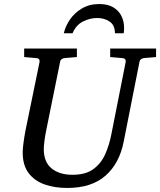

<svg xmlns="http://www.w3.org/2000/svg" viewBox="-20 -910 789 946"><path d="M311 16.1Q249.5 16.1 200 -1.2Q150.4 -18.6 121.1 -57.1Q91.8 -95.7 91.8 -159.2Q91.8 -174.3 95.2 -201.9Q98.6 -229.5 105 -264.2L174.8 -604Q176.3 -612.3 172.4 -617.9Q168.5 -623.5 154.8 -624L99.1 -628.9V-670.9H358.9V-628.9L299.8 -624Q291 -623.5 284.2 -618.7Q277.3 -613.8 275.9 -604L207 -264.2Q201.2 -234.9 198.5 -211.7Q195.8 -188.5 195.8 -174.8Q195.8 -111.8 234.1 -80.3Q272.5 -48.8 336.9 -48.8Q401.9 -48.8 439.9 -76.7Q478 -104.5 498.3 -150.1Q518.6 -195.8 528.8 -249L599.1 -604Q600.6 -612.3 596.7 -617.9Q592.8 -623.5 579.1 -624L522.9 -628.9V-670.9H749V-628.9L690.9 -624Q682.1 -623.5 675.3 -618.7Q668.5 -613.8 667 -604L589.8 -213.9Q568.8 -105 499.8 -44.4Q430.7 16.1 311 16.1ZM591.3 -774.4Q591.3 -767.6 591.1 -760.3Q590.8 -752.9 589.4 -746.1H546.4Q545.9 -786.6 519.8 -804Q493.7 -821.3 458.5 -821.3Q422.9 -821.3 388.7 -804Q354.5 -786.6 337.4 -746.1H294.4Q301.8 -780.3 324.5 -813.5Q347.2 -846.7 383.8 -868.4Q420.4 -890.1 469.2 -890.1Q511.7 -890.1 538.8 -873.5Q565.9 -856.9 578.6 -830.6Q591.3 -804.2 591.3 -774.4Z"/></svg>

Font: Charis
Style: Italic
Weight: 400
Italic angle: -11°
Designer: Walt Agee, Miriam Martin, Annie Olsen, Victor Gaultney, Lorna Priest, Alan Ward, Bob Hallissy, Martin Hosken, Sharon Cor
Foundry: SIL Global
Version: Version 7.000